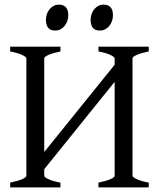

<svg xmlns="http://www.w3.org/2000/svg" viewBox="-20 -819 704 839"><path d="M24.4 0V-21Q57.6 -27.8 76.4 -35.9Q95.2 -43.9 95.2 -50.8V-564Q95.2 -569.8 77.4 -578.6Q59.6 -587.4 24.4 -594.2V-615.2H244.1V-594.2Q210.9 -587.4 192.1 -579.1Q173.3 -570.8 173.3 -564V-154.8L481 -536.1V-564Q481 -569.8 463.1 -578.6Q445.3 -587.4 410.2 -594.2V-615.2H629.9V-594.2Q596.7 -587.4 577.9 -579.1Q559.1 -570.8 559.1 -564V-50.8Q559.1 -44.9 576.9 -36.4Q594.7 -27.8 629.9 -21V0H410.2V-21Q443.4 -27.8 462.2 -35.9Q481 -43.9 481 -50.8V-461.4L173.3 -79.6V-50.8Q173.3 -44.9 190.9 -36.4Q208.5 -27.8 244.1 -21V0ZM473.6 -752.4Q473.6 -738.8 469.2 -726.6Q464.8 -714.4 457.3 -705.3Q449.7 -696.3 439.5 -690.9Q429.2 -685.5 417 -685.5Q395 -685.5 385.5 -697.8Q376 -710 376 -732.4Q376 -746.1 380.4 -758.3Q384.8 -770.5 392.6 -779.5Q400.4 -788.6 410.4 -793.7Q420.4 -798.8 432.1 -798.8Q473.6 -798.8 473.6 -752.4ZM278.3 -752.4Q278.3 -738.8 273.9 -726.6Q269.5 -714.4 262 -705.3Q254.4 -696.3 244.1 -690.9Q233.9 -685.5 221.7 -685.5Q199.7 -685.5 190.2 -697.8Q180.7 -710 180.7 -732.4Q180.7 -746.1 185.1 -758.3Q189.5 -770.5 197.3 -779.5Q205.1 -788.6 215.1 -793.7Q225.1 -798.8 236.8 -798.8Q278.3 -798.8 278.3 -752.4Z"/></svg>

Font: Gentium Unicode
Style: Regular
Weight: 400
Version: Version 1.009